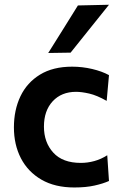

<svg xmlns="http://www.w3.org/2000/svg" viewBox="-20 -798 528 828"><path d="M300.5 10.5Q217 10.5 158.8 -23.2Q100.5 -57 70.2 -115.5Q40 -174 40 -248.5Q40 -323.5 68.2 -382.8Q96.5 -442 152.5 -476.2Q208.5 -510.5 291 -510.5Q335 -510.5 377.5 -500.5Q420 -490.5 450 -474L440 -363Q397.5 -387 364.8 -394.5Q332 -402 308 -402Q245 -402 207.2 -361.2Q169.5 -320.5 169.5 -252Q169.5 -184 209.8 -139.8Q250 -95.5 328.5 -95.5Q358 -95.5 387 -103.5Q416 -111.5 442.5 -128.5L450 -17.5Q424.5 -6 387.5 2.2Q350.5 10.5 300.5 10.5ZM188 -569.5Q220 -620.5 252.2 -672Q284.5 -723.5 316 -774.5L450 -777.5Q407 -724 365.8 -672.5Q324.5 -621 284.5 -571Z"/></svg>

Font: Heraclito SemiBold
Style: Regular
Weight: 600
Designer: Kostas Bartsokas (font) & Cristiano Sobral (main changes)
Foundry: Kostas Bartsokas (font) & Cristiano Sobral (main changes)
Version: Version 1.00;July 8, 2020;FontCreator 13.0.0.2655 64-bit